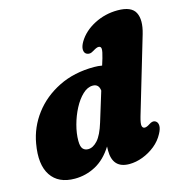

<svg xmlns="http://www.w3.org/2000/svg" viewBox="-108 -818 880 931"><g transform="rotate(-15 331.5 -352.5)"><path d="M653 -577.5 539.5 -194.5Q529.5 -160 532.5 -148.2Q535.5 -136.5 546 -136.5Q556 -136.5 571 -146.5Q591 -160.5 605.5 -150.5Q615.5 -143.5 616 -127.8Q616.5 -112 604 -89Q587.5 -57.5 558.8 -34.2Q530 -11 495.8 2Q461.5 15 428.5 15Q344.5 15 344.5 -75.5Q344.5 -85 345 -95.5Q309 -38 259.8 -11.5Q210.5 15 154.5 15Q72.5 15 35.5 -40.5Q-1.5 -96 16.5 -198Q30 -277 78.8 -341.8Q127.5 -406.5 205.2 -445.2Q283 -484 383.5 -484Q404.5 -484 423.5 -480.5L434 -514.5Q443.5 -546.5 442.8 -559.5Q442 -572.5 429.5 -572.5Q420 -572.5 402.5 -561.5Q390 -553.5 381 -552.8Q372 -552 364.5 -556.5Q353.5 -563 353 -579.2Q352.5 -595.5 365.5 -617.5Q393 -663.5 447.5 -691.8Q502 -720 564.5 -720Q634 -720 653.2 -682.2Q672.5 -644.5 653 -577.5ZM217.5 -158Q217.5 -129 227.2 -117.8Q237 -106.5 253.5 -106.5Q278.5 -106.5 301.5 -132Q324.5 -157.5 342.5 -216.5L388 -364.5Q384.5 -398.5 354 -398.5Q327.5 -398.5 303 -375.2Q278.5 -352 259.2 -315.2Q240 -278.5 228.8 -236.8Q217.5 -195 217.5 -158Z"/></g></svg>

Font: Fraunces 9pt S050 Black
Style: Italic
Weight: 900
Italic angle: -16°
Version: Version 1.000; ttfautohint (v1.8.3)